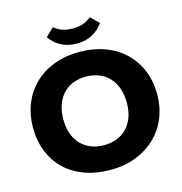

<svg xmlns="http://www.w3.org/2000/svg" viewBox="-127 -1006 1070 1128"><g transform="rotate(-15 408.0 -442.0)"><path d="M408 -143Q449 -143 484.5 -156Q520 -169 546 -195.5Q572 -222 586.5 -261Q601 -300 601 -351Q601 -401 586.5 -440Q572 -479 546.5 -505.5Q521 -532 485.5 -546Q450 -560 408 -560Q366 -560 330.5 -546.5Q295 -533 269.5 -506.5Q244 -480 229.5 -441Q215 -402 215 -351Q215 -301 229 -262.5Q243 -224 268.5 -197.5Q294 -171 329.5 -157Q365 -143 408 -143ZM408 7Q321 7 251 -18.5Q181 -44 132 -91Q83 -138 56.5 -204Q30 -270 30 -351Q30 -427 56 -492.5Q82 -558 131 -606.5Q180 -655 250 -682.5Q320 -710 408 -710Q492 -710 561.5 -684.5Q631 -659 681 -611.5Q731 -564 758.5 -498Q786 -432 786 -351Q786 -275 759.5 -209.5Q733 -144 683.5 -96Q634 -48 564.5 -20.5Q495 7 408 7ZM408 -761Q354 -761 313 -783Q272 -805 246 -843L296 -891Q315 -874 341.5 -863.5Q368 -853 408 -853Q448 -853 474.5 -863.5Q501 -874 520 -891L570 -843Q544 -805 503 -783Q462 -761 408 -761Z"/></g></svg>

Font: Tilda Sans Black
Style: Regular
Weight: 900
Designer: ParaType Ltd
Foundry: ParaType Ltd
Version: Version 1.009